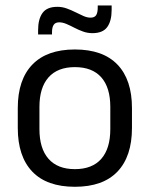

<svg xmlns="http://www.w3.org/2000/svg" viewBox="-20 -686 560 718"><path d="M260 12.5Q155 12.5 100.8 -44.2Q46.5 -101 46.5 -207.5V-282Q46.5 -388 101 -444.5Q155.5 -501 260 -501Q365 -501 419.2 -444.5Q473.5 -388 473.5 -282V-207.5Q473.5 -101 419.2 -44.2Q365 12.5 260 12.5ZM260 -53.5Q325 -53.5 358.8 -92Q392.5 -130.5 392.5 -203V-286.5Q392.5 -358.5 358.8 -396.8Q325 -435 260 -435Q195.5 -435 161.5 -396.8Q127.5 -358.5 127.5 -286.5V-203Q127.5 -130.5 161.5 -92Q195.5 -53.5 260 -53.5ZM325.5 -562Q307.5 -562 290.8 -568Q274 -574 258.2 -582.2Q242.5 -590.5 228.2 -596.5Q214 -602.5 201.5 -602.5Q187 -602.5 180.8 -593.2Q174.5 -584 174.5 -565.5V-557H122.5V-573.5Q122.5 -614.5 139 -637.5Q155.5 -660.5 194.5 -660.5Q213 -660.5 230 -654.2Q247 -648 262.5 -640.2Q278 -632.5 292 -626.2Q306 -620 318.5 -620Q333.5 -620 339.5 -629.2Q345.5 -638.5 345.5 -657.5V-665.5H397.5V-649Q397.5 -607.5 381 -584.8Q364.5 -562 325.5 -562Z"/></svg>

Font: Anek Devanagari
Style: Regular
Weight: 400
Designer: Kailash Malviya (Devanagari) & Yesha Goshar (Latin)
Foundry: Ek Type
Version: Version 1.003